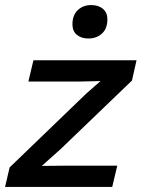

<svg xmlns="http://www.w3.org/2000/svg" viewBox="-25 -738 559 758"><path d="M-5 0 13 -77 316 -369 372 -418 286 -416H87L107 -500H514L496 -420L215 -150L140 -83L243 -84H438L418 0ZM324 -586Q296 -586 278.5 -600.5Q261 -615 261 -642Q261 -678 282 -698Q303 -718 335 -718Q364 -718 381.5 -703Q399 -688 399 -662Q399 -625 377.5 -605.5Q356 -586 324 -586Z"/></svg>

Font: Work Sans Medium
Style: Italic
Weight: 500
Italic angle: -13°
Designer: Wei Huang
Foundry: Wei Huang
Version: Version 2.012; ttfautohint (v1.8.3)